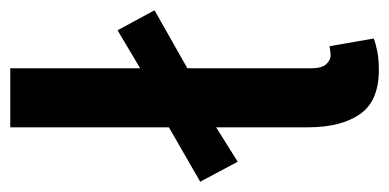

<svg xmlns="http://www.w3.org/2000/svg" viewBox="-226 -534 758 374"><g transform="rotate(-90 153.0 -347.0)"><path d="M204 12Q143 12 117.5 -25Q92 -62 92 -126V-305L25 -263L-14 -336L92 -397V-706H207V-453L281 -497L320 -425L207 -361V-120Q207 -99 215 -90.5Q223 -82 232 -82Q236 -82 239.5 -82.5Q243 -83 250 -84L265 2Q255 6 239.5 9Q224 12 204 12Z"/></g></svg>

Font: Source Sans Pro SemiBold
Style: Regular
Weight: 600
Designer: Paul D. Hunt
Foundry: Adobe Systems Incorporated
Version: Version 2.045;hotconv 1.0.109;makeotfexe 2.5.65596